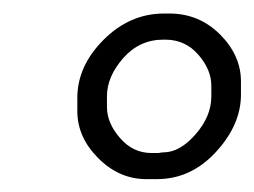

<svg xmlns="http://www.w3.org/2000/svg" viewBox="-20 -708 385 291"><path d="M300.3 -562V-578.1Q300.3 -602.5 280.5 -625.2Q260.7 -647.9 230.5 -647.9H227.5Q191.4 -647.9 166.7 -619.9Q142.1 -591.8 142.1 -562V-545.9Q142.1 -521.5 161.9 -498.8Q181.6 -476.1 209.5 -476.1H220.2Q225.1 -477.1 228 -477.1Q252.4 -477.1 276.4 -504.4Q300.3 -531.7 300.3 -562ZM97.2 -539.6V-559.6Q97.2 -607.9 137 -647.7Q176.8 -687.5 228.5 -687.5H236.8Q281.7 -687.5 313.5 -655.8Q345.2 -624 345.2 -584.5V-564.5Q345.2 -519 307.4 -477.8Q269.5 -436.5 217.8 -436.5H201.7Q160.6 -436.5 128.9 -468.3Q97.2 -500 97.2 -539.6Z"/></svg>

Font: Averia Libre Light
Style: Italic
Weight: 300
Italic angle: -8.5°
Version: Version 1.002